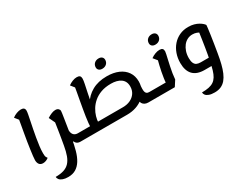

<svg xmlns="http://www.w3.org/2000/svg" viewBox="-123 -1572 3353 2660"><g transform="rotate(-30 1554.0 -242.0)"><path d="M155 25Q116 25 96.5 0Q77 -25 77 -67Q77 -90 82 -131.5Q87 -173 94.5 -228.5Q102 -284 112 -346Q122 -408 133 -470Q144 -532 154 -588.5Q164 -645 171 -688L194 -629L119 -723Q150 -747 187.5 -761Q225 -775 258 -775Q289 -775 304 -761.5Q319 -748 319 -721Q319 -702 311.5 -662Q304 -622 293 -569Q282 -516 270 -455Q258 -394 247 -330.5Q236 -267 228.5 -206.5Q221 -146 221 -95Q221 -72 223 -56.5Q225 -41 231 -30.5Q237 -20 245 -9Q226 7 202.5 16Q179 25 155 25Z M751 25Q710 25 688 2.5Q666 -20 660 -59L711 -27H613L688 -192Q689 -146 711.5 -120.5Q734 -95 776 -94H831L811 25ZM362 365Q311 365 277 352.5Q243 340 226.5 320Q210 300 210 276Q289 276 342.5 258.5Q396 241 431 203Q466 165 488 105Q510 45 525 -41Q533 -86 540 -128Q547 -170 553.5 -209.5Q560 -249 565.5 -285.5Q571 -322 576 -354.5Q581 -387 585 -415L591 -359L534 -479Q573 -504 606.5 -517Q640 -530 667 -530Q698 -530 714.5 -514.5Q731 -499 731 -479Q731 -471 727 -441.5Q723 -412 715 -362Q707 -312 696 -242Q685 -172 671 -84Q654 22 630.5 105.5Q607 189 571 246.5Q535 304 484 334.5Q433 365 362 365ZM811 25 831 -94Q844 -94 846.5 -78Q849 -62 845 -34Q840 -8 832.5 8.5Q825 25 811 25Z M1837 25Q1806 25 1783 13.5Q1760 2 1747.5 -18.5Q1735 -39 1735 -64Q1735 -86 1741.5 -113.5Q1748 -141 1754 -171Q1760 -201 1760 -229L1861 -239Q1859 -210 1858 -183.5Q1857 -157 1861.5 -137Q1866 -117 1879.5 -105.5Q1893 -94 1920 -94H2056L2037 25ZM812 25 831 -94H1013L972 -80Q972 -103 976 -145Q980 -187 988.5 -242Q997 -297 1007.5 -357.5Q1018 -418 1029 -479Q1040 -540 1050 -593.5Q1060 -647 1066 -687L1089 -629L1014 -723Q1045 -746 1081.5 -760.5Q1118 -775 1152 -775Q1184 -775 1198.5 -761.5Q1213 -748 1213 -719Q1213 -691 1202 -638Q1191 -585 1175 -510Q1159 -435 1142 -343L1128 -374Q1183 -468 1281 -523Q1379 -578 1516 -578Q1624 -578 1702.5 -544Q1781 -510 1824.5 -446.5Q1868 -383 1868 -295Q1868 -225 1840 -166Q1812 -107 1762.5 -64.5Q1713 -22 1645.5 1.5Q1578 25 1498 25ZM1098 -74 1065 -94H1498Q1566 -94 1618 -118.5Q1670 -143 1700.5 -188Q1731 -233 1731 -295Q1731 -338 1715.5 -369Q1700 -400 1671 -420Q1642 -440 1603 -450Q1564 -460 1516 -460Q1425 -460 1356.5 -435Q1288 -410 1239.5 -368.5Q1191 -327 1160 -276Q1129 -225 1114 -173Q1099 -121 1098 -74ZM812 25Q799 25 796 9.5Q793 -6 798 -34Q803 -62 810.5 -78Q818 -94 831 -94ZM2037 25 2056 -94Q2070 -94 2072 -78Q2074 -62 2070 -34Q2065 -8 2057.5 8.5Q2050 25 2037 25ZM1519 -698Q1486 -698 1467 -715Q1448 -732 1448 -759Q1448 -799 1475 -824Q1502 -849 1544 -849Q1577 -849 1596 -832Q1615 -815 1615 -787Q1615 -748 1588.5 -723Q1562 -698 1519 -698Z M2038 25 2057 -94H2221L2182 -73Q2184 -114 2191 -161Q2198 -208 2207 -255Q2216 -302 2226 -342.5Q2236 -383 2243 -411Q2250 -439 2252 -448L2256 -400L2193 -478Q2224 -501 2262 -515.5Q2300 -530 2334 -530Q2365 -530 2379 -516.5Q2393 -503 2393 -473Q2393 -462 2386 -431Q2379 -400 2369 -355.5Q2359 -311 2348 -260Q2337 -209 2329 -158.5Q2321 -108 2318 -65L2260 25ZM2038 25Q2025 25 2022 9.5Q2019 -6 2024 -34Q2029 -62 2036.5 -78Q2044 -94 2057 -94ZM2323 -620Q2290 -620 2271 -637Q2252 -654 2252 -681Q2252 -721 2279 -746Q2306 -771 2348 -771Q2381 -771 2400 -754Q2419 -737 2419 -709Q2419 -670 2392.5 -645Q2366 -620 2323 -620Z M2705 365Q2651 365 2616.5 352.5Q2582 340 2566 320Q2550 300 2550 276Q2614 276 2660 266.5Q2706 257 2738 235.5Q2770 214 2792.5 177.5Q2815 141 2831 87Q2847 33 2862 -41Q2871 -83 2880 -133Q2889 -183 2897.5 -235.5Q2906 -288 2913.5 -338Q2921 -388 2927 -430.5Q2933 -473 2937 -501L2945 -456Q2931 -464 2902 -475.5Q2873 -487 2834 -487Q2791 -487 2753.5 -468Q2716 -449 2688.5 -414Q2661 -379 2645 -331.5Q2629 -284 2629 -227Q2629 -177 2642 -147.5Q2655 -118 2680 -106Q2705 -94 2744 -94H2894V25H2738Q2615 25 2554 -39Q2493 -103 2493 -226Q2493 -306 2517.5 -375Q2542 -444 2587.5 -496Q2633 -548 2696 -577Q2759 -606 2836 -606Q2887 -606 2927.5 -594.5Q2968 -583 2998 -565.5Q3028 -548 3046 -531Q3064 -514 3070 -503Q3070 -497 3065.5 -457Q3061 -417 3052 -356.5Q3043 -296 3032 -224.5Q3021 -153 3009 -84Q2995 1 2977.5 71.5Q2960 142 2936.5 196.5Q2913 251 2881.5 288.5Q2850 326 2806.5 345.5Q2763 365 2705 365Z"/></g></svg>

Font: Lemonada Medium
Style: Regular
Weight: 500
Designer: Mohamed Gaber (Arabic), Eduardo Tunni (Latin)
Foundry: Kief Type Foundry
Version: Version 4.004; ttfautohint (v1.8.2)